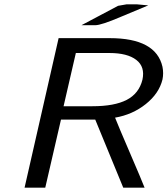

<svg xmlns="http://www.w3.org/2000/svg" viewBox="-20 -872 777 891"><path d="M358 -755 528 -845 568 -852H591H614L668 -847L541 -794Q450 -755 422 -755ZM94 -1 252 -695H489Q704 -695 734 -562Q740 -532 734 -503Q718 -438 656.5 -389Q595 -340 514 -326Q528 -290 582.5 -163.5Q637 -37 651 -1H552L422 -317H263L190 -1ZM275 -379H409Q511 -379 568 -408.5Q625 -438 641 -502Q654 -562 612.5 -594Q571 -626 488 -626H332Z"/></svg>

Font: Coval
Style: Book Italic
Weight: 350
Foundry: Context Ltd
Version: Version 001.000